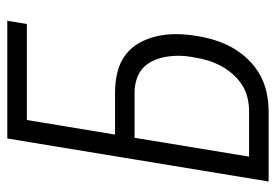

<svg xmlns="http://www.w3.org/2000/svg" viewBox="-138 -638 775 540"><g transform="rotate(-90 250.0 -367.5)"><path d="M10 0 131 -735H462L453 -680H183L142 -432H260Q289 -432 316.5 -425.5Q344 -419 365.5 -403Q387 -387 400 -363.5Q413 -340 419 -313Q425 -286 424.5 -257.5Q424 -229 419 -200Q415 -175 407 -149.5Q399 -124 385.5 -100.5Q372 -77 352.5 -57Q333 -37 309.5 -24Q286 -11 259.5 -5.5Q233 0 208 0ZM80 -55H208Q227 -55 246 -59.5Q265 -64 282 -75Q299 -86 312.5 -101.5Q326 -117 335.5 -135Q345 -153 350.5 -171.5Q356 -190 359 -209Q363 -229 363.5 -248.5Q364 -268 361 -287Q358 -306 350.5 -323Q343 -340 330 -352.5Q317 -365 298.5 -371Q280 -377 260 -377H133Z"/></g></svg>

Font: Iosevka Light
Style: Italic
Weight: 300
Italic angle: -9°
Monospace: yes
Designer: Belleve Invis
Foundry: Belleve Invis
Version: Version 32.5.0; ttfautohint (v1.8.4)